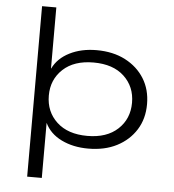

<svg xmlns="http://www.w3.org/2000/svg" viewBox="-59 -759 900 993"><g transform="rotate(5 391.5 -262.5)"><path d="M119 180V-705H193V-388H194Q220 -442 280.5 -472.5Q341 -503 420 -503Q506 -503 569.5 -470Q633 -437 668.5 -380Q704 -323 704 -247Q704 -171 668 -114Q632 -57 569 -24.5Q506 8 420 8Q342 8 281.5 -21.5Q221 -51 195 -106V180ZM410 -57Q511 -57 568.5 -110.5Q626 -164 626 -248Q626 -331 569 -384.5Q512 -438 410 -438Q309 -438 251.5 -384.5Q194 -331 194 -248Q194 -164 251.5 -110.5Q309 -57 410 -57Z"/></g></svg>

Font: Nunito Sans 7pt Expanded Light
Style: Regular
Weight: 300
Width: 7
Designer: Vernon Adams
Foundry: Vernon Adams
Version: Version 3.101;gftools[0.9.27]